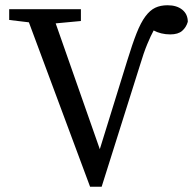

<svg xmlns="http://www.w3.org/2000/svg" viewBox="-20 -704 735 731"><path d="M15 -628V-669H288V-624L192 -615L360 -136L465 -475Q484 -537 500 -577.5Q516 -618 533.5 -641.5Q551 -665 571 -674.5Q591 -684 618 -684Q653 -684 674 -667Q695 -650 695 -621Q689 -600 673.5 -586.5Q658 -573 628 -573Q610 -573 594 -577Q578 -581 565 -588Q554 -568 540.5 -535.5Q527 -503 513 -456L367 7H323L90 -619Z"/></svg>

Font: Source Serif Pro
Style: Regular
Weight: 400
Designer: Frank Grießhammer
Foundry: Adobe Systems Incorporated
Version: Version 2.000;PS 1.000;hotconv 16.6.51;makeotf.lib2.5.65220